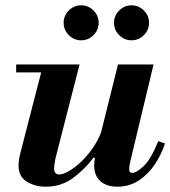

<svg xmlns="http://www.w3.org/2000/svg" viewBox="-20 -693 642 724"><path d="M152 11Q112 11 81 -8Q50 -27 50 -69Q50 -88 56 -113L143 -450H280L189 -95Q188 -88 186 -76.5Q184 -65 184 -57Q184 -47 189 -41Q194 -35 203 -35Q217 -35 240 -48Q263 -61 288.5 -85.5Q314 -110 336 -144Q358 -178 370 -220L339 -98H332Q302 -57 257 -23Q212 11 152 11ZM41 -420V-450H215V-420ZM422 11Q396 11 376.5 2Q357 -7 346 -25Q335 -43 335 -70Q335 -82 338 -97.5Q341 -113 351 -153L425 -450H559L472 -87Q469 -74 468 -65.5Q467 -57 467 -54Q467 -41 479 -41Q494 -41 521.5 -66.5Q549 -92 577 -161L602 -152Q589 -111 564 -73.5Q539 -36 503.5 -12.5Q468 11 422 11ZM476 -541Q449 -541 429.5 -560.5Q410 -580 410 -607Q410 -634 429.5 -653.5Q449 -673 476 -673Q503 -673 522.5 -653.5Q542 -634 542 -607Q542 -580 522.5 -560.5Q503 -541 476 -541ZM286 -541Q259 -541 239.5 -560.5Q220 -580 220 -607Q220 -634 239.5 -653.5Q259 -673 286 -673Q313 -673 332.5 -653.5Q352 -634 352 -607Q352 -580 332.5 -560.5Q313 -541 286 -541Z"/></svg>

Font: Libre Bodoni
Style: Bold Italic
Weight: 700
Italic angle: -13°
Version: Version 2.005;gftools[0.9.23]